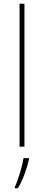

<svg xmlns="http://www.w3.org/2000/svg" viewBox="-20 -780 232 1021"><path d="M110 0V-760H84V0ZM134 68V61H105C99 103 75 181 59 214V221H75C103 175 122 118 134 68Z"/></svg>

Font: Noto Sans Gujarati SemiCondensed Thin
Style: Regular
Weight: 100
Width: 4
Designer: Jelle Bosma - Monotype Design Team, Universal Thirst
Foundry: Monotype Imaging Inc.
Version: Version 2.106